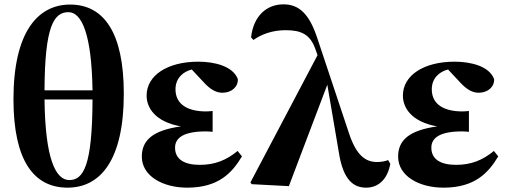

<svg xmlns="http://www.w3.org/2000/svg" viewBox="-20 -847 2343 884"><path d="M406 -389C405 -83 364 -18 299 -18C235 -18 188 -120 185 -389ZM185 -431C186 -726 228 -791 295 -791C357 -791 402 -688 406 -431ZM303 -826C155 -826 42 -701 42 -390C42 -109 135 17 291 17C442 17 550 -109 550 -416C550 -697 458 -826 303 -826Z M1074 -152C1023 -110 970 -88 900 -88C828 -88 786 -114 786 -167C786 -213 826 -242 928 -242C938 -242 948 -241 959 -240V-336C949 -335 938 -334 929 -334C846 -334 788 -365 788 -436C788 -486 822 -517 863 -527L920 -466C948 -436 974 -420 1004 -420C1047 -420 1077 -448 1075 -483C1052 -543 967 -563 893 -563C751 -563 655 -500 655 -407C655 -350 695 -286 813 -265C683 -247 633 -201 633 -126C633 -36 730 17 842 17C987 17 1049 -52 1094 -127Z M1767 -110C1754 -104 1731 -101 1716 -101C1662 -101 1620 -133 1587 -233L1442 -668C1405 -782 1358 -827 1285 -827C1208 -827 1147 -774 1136 -675L1147 -663C1182 -688 1232 -708 1295 -708C1365 -708 1408 -690 1432 -621L1442 -593L1133 -7L1139 1L1310 10L1487 -457L1540 -146C1560 -15 1610 17 1666 17C1724 17 1765 -24 1777 -93Z M2254 -152C2203 -110 2150 -88 2080 -88C2008 -88 1966 -114 1966 -167C1966 -213 2006 -242 2108 -242C2118 -242 2128 -241 2139 -240V-336C2129 -335 2118 -334 2109 -334C2026 -334 1968 -365 1968 -436C1968 -486 2002 -517 2043 -527L2100 -466C2128 -436 2154 -420 2184 -420C2227 -420 2257 -448 2255 -483C2232 -543 2147 -563 2073 -563C1931 -563 1835 -500 1835 -407C1835 -350 1875 -286 1993 -265C1863 -247 1813 -201 1813 -126C1813 -36 1910 17 2022 17C2167 17 2229 -52 2274 -127Z"/></svg>

Font: Noto Serif TC Black
Style: Regular
Weight: 900
Version: Version 1.001;PS 1.001;hotconv 16.6.54;makeotf.lib2.5.65590